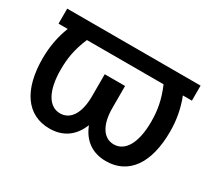

<svg xmlns="http://www.w3.org/2000/svg" viewBox="-111 -741 1043 946"><g transform="rotate(30 410.0 -268.0)"><path d="M737.8 -460.4H789.1V-545.9H30.3V-460.4H82.5C59.6 -402.3 48.3 -340.8 47.9 -275.4C47.4 -92.3 123 9.8 249 9.8C327.6 9.8 381.8 -30.3 410.2 -102.1C438 -30.3 492.2 9.8 570.3 9.8C697.3 9.8 772.9 -92.3 772.5 -275.4C772.5 -340.8 760.7 -402.3 737.8 -460.4ZM191.9 -460.4H627.9C658.2 -389.6 667.5 -333 667.5 -270C667.5 -150.9 628.4 -81.1 562.5 -81.1C505.9 -81.1 467.8 -134.3 467.8 -233.9V-358.4H352.1V-233.9C352.1 -134.3 314.5 -81.1 257.3 -81.1C192.4 -81.1 152.8 -150.9 152.8 -270C152.8 -333 161.6 -389.6 191.9 -460.4Z"/></g></svg>

Font: Inteeer Medium
Style: Regular
Weight: 500
Designer: Rasmus Andersson
Foundry: rsms
Version: Version 4.001;Glyphs 3.4 (3402)